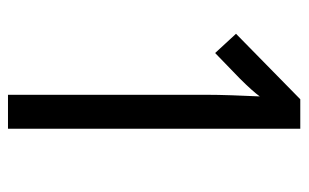

<svg xmlns="http://www.w3.org/2000/svg" viewBox="-162 -592 754 469"><g transform="rotate(90 214.5 -357.0)"><path d="M294 0V-714H222L62 -557L109 -506L171 -566C193 -588 207 -604 215 -615C213 -570 211 -524 211 -481V0Z"/></g></svg>

Font: Noto Sans Myanmar UI ExtraCondensed
Style: Regular
Weight: 400
Width: 2
Designer: Monotype Design Team
Foundry: Monotype Imaging Inc.
Version: Version 2.103